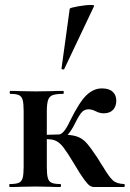

<svg xmlns="http://www.w3.org/2000/svg" viewBox="-20 -751 521 771"><path d="M20 -12Q44 -12 55.5 -17Q67 -22 71 -36.5Q75 -51 75 -81V-305Q75 -335 71 -349.5Q67 -364 56 -369Q45 -374 21 -374Q19 -374 19 -380Q19 -386 21 -386Q49 -386 64 -385L123 -384L187 -385Q204 -386 234 -386Q236 -386 236 -380Q236 -374 234 -374Q205 -374 191.5 -369Q178 -364 173 -349Q168 -334 168 -303V-81Q168 -51 172 -36.5Q176 -22 187.5 -17Q199 -12 222 -12Q225 -12 225 -6Q225 0 222 0Q194 0 179 -1L123 -2L65 -1Q49 0 20 0Q17 0 17 -6Q17 -12 20 -12ZM276 -96Q250 -139 235.5 -158Q221 -177 206.5 -184.5Q192 -192 170 -192Q153 -192 132 -189L131 -207Q152 -209 177 -210Q202 -211 216 -211Q262 -211 285.5 -204Q309 -197 326 -178.5Q343 -160 372 -116Q390 -86 394 -81Q417 -42 432.5 -27.5Q448 -13 478 -12Q481 -12 481 -6Q481 0 478 0H359Q349 0 341 -5Q333 -10 318 -30Q303 -50 276 -96ZM261 -265Q299 -342 327.5 -369Q356 -396 389 -396Q418 -396 432.5 -382.5Q447 -369 447 -347Q447 -324 434 -310Q421 -296 396 -296Q381 -296 365 -304Q349 -312 336 -312Q320 -312 309.5 -301.5Q299 -291 282 -257Q250 -191 216 -191V-211Q236 -211 261 -265ZM234 -472Q231 -472 228.5 -473.5Q226 -475 227 -476L260 -716Q262 -720 293 -725.5Q324 -731 345 -731Q359 -731 358 -727L238 -474Q238 -472 234 -472Z"/></svg>

Font: Cormorant Infant
Style: Bold
Weight: 700
Designer: Christian Thalmann (Catharsis Fonts)
Foundry: Catharsis Fonts
Version: Version 4.000